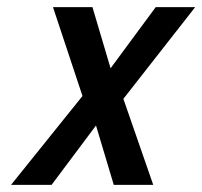

<svg xmlns="http://www.w3.org/2000/svg" viewBox="-20 -520 569 540"><path d="M129 -500H240L291 -328L418 -500H529L327 -242L411 0H300L250 -167L125 0H11L212 -250Z"/></svg>

Font: Titillium Web SemiBold
Style: Italic
Weight: 600
Italic angle: -13°
Version: Version 1.002;PS 57.000;hotconv 1.0.70;makeotf.lib2.5.55311